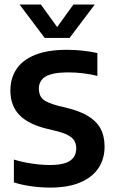

<svg xmlns="http://www.w3.org/2000/svg" viewBox="-20 -823 509 850"><path d="M201.5 7.5Q161 7.5 118.2 1.5Q75.5 -4.5 41.5 -15.5V-116.5Q67.5 -108.5 95.2 -103.2Q123 -98 150 -95.2Q177 -92.5 201 -92.5Q243.5 -92.5 269 -101.2Q294.5 -110 306 -126.5Q317.5 -143 317.5 -166Q317.5 -185.5 309.5 -199.5Q301.5 -213.5 281 -224.5Q260.5 -235.5 223 -244.5L187.5 -253Q105.5 -273 65.8 -314Q26 -355 26 -422.5Q26 -476 52.5 -516.5Q79 -557 134.8 -579.8Q190.5 -602.5 277 -602.5Q312.5 -602.5 348 -598.5Q383.5 -594.5 411 -588V-487Q381 -494.5 348.2 -498.5Q315.5 -502.5 283.5 -502.5Q233.5 -502.5 204.8 -493.8Q176 -485 164 -468.8Q152 -452.5 152 -430.5Q152 -401 169.2 -384.5Q186.5 -368 240 -354L275.5 -345.5Q333 -331.5 370 -309.2Q407 -287 425 -253.8Q443 -220.5 443 -174Q443 -119 415.5 -78.2Q388 -37.5 334.5 -15Q281 7.5 201.5 7.5ZM178 -655 66.5 -803H161L242.5 -690H223.5L305 -803H399.5L288 -655Z"/></svg>

Font: Encode Sans SC SemiCondensed SemiBold
Style: Regular
Weight: 600
Width: 4
Designer: Multiple Designers
Foundry: Impallari Type
Version: Version 3.002